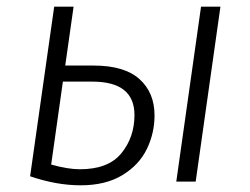

<svg xmlns="http://www.w3.org/2000/svg" viewBox="-20 -543 746 574"><path d="M442 -198Q442 -145 419 -97.5Q396 -50 346 -19.5Q296 11 221 11Q149 11 70 -16L142 -523H200L175 -347H260Q352 -347 397 -306.5Q442 -266 442 -198ZM639 -523 565 0H507L581 -523ZM382 -199Q382 -299 256 -299H168L133 -51Q183 -37 219 -37Q304 -37 343 -85Q382 -133 382 -199Z"/></svg>

Font: FiraGO Light
Style: Italic
Weight: 300
Italic angle: -8°
Designer: bBox Type GmbH
Foundry: bBox Type GmbH
Version: Version 1.001